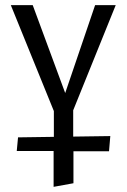

<svg xmlns="http://www.w3.org/2000/svg" viewBox="-20 -436 491 745"><path d="M264 -8V94L408 92L403 151H265V275L188 289V150H45L50 97L189 95V-5L22 -416H107L233 -75L349 -416H429Z"/></svg>

Font: EauTestInfant Medium
Style: Regular
Weight: 500
Designer: Christian Thalmann (Catharsis Fonts)
Version: Version 0.001;PS 000.001;hotconv 1.0.88;makeotf.lib2.5.64775